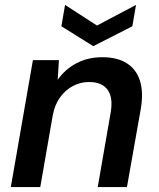

<svg xmlns="http://www.w3.org/2000/svg" viewBox="-20 -762 649 782"><path d="M24 0 114 -517H220L215 -437Q245 -480 291.5 -504.5Q338 -529 397 -529Q458 -529 497 -504Q536 -479 550.5 -431.5Q565 -384 553 -316L497 0H378L431 -305Q441 -364 418.5 -396Q396 -428 342 -428Q308 -428 277.5 -412Q247 -396 225 -366Q203 -336 195 -293L144 0ZM534 -742 519 -655 360 -574 230 -655 245 -742 375 -658Z"/></svg>

Font: DM Sans 11pt SemiBold
Style: Italic
Weight: 600
Italic angle: -10°
Version: Version 4.004;gftools[0.9.30]